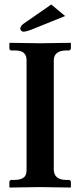

<svg xmlns="http://www.w3.org/2000/svg" viewBox="-20 -839 359 861"><path d="M210 -818.8 272 -767.1 127.9 -709Q99.6 -697.3 85 -696.8Q71.8 -698.7 70.8 -711.9Q72.8 -723.1 85.9 -732.9ZM221.2 -76.2Q223.6 -32.7 275.9 -32.2H290Q297.4 -30.3 297.9 -22.9V0L295.9 2Q294.9 2 160.2 0Q160.2 0 23.9 2L22 0V-22.9Q23.4 -30.8 29.8 -32.2H43.9Q91.8 -32.2 97.7 -62Q98.6 -68.8 99.1 -76.2V-568.8Q99.1 -605.5 64.9 -611.3Q55.2 -612.8 43.9 -612.8H29.8Q22.9 -614.7 22 -621.1V-645L23.9 -647Q24.9 -647 160.2 -645L295.9 -647L297.9 -645V-621.1Q295.9 -614.3 290 -612.8H275.9Q221.7 -611.3 221.2 -568.8Z"/></svg>

Font: Linux Libertine O
Style: Semibold
Weight: 700
Designer: Philipp H. Poll
Foundry: Philipp H. Poll
Version: Version 5.0.0